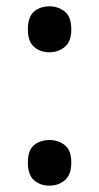

<svg xmlns="http://www.w3.org/2000/svg" viewBox="-20 -572 313 606"><path d="M68 -479Q68 -519 87.5 -535.5Q107 -552 136 -552Q164 -552 184.5 -535.5Q205 -519 205 -479Q205 -441 184.5 -424Q164 -407 136 -407Q107 -407 87.5 -424Q68 -441 68 -479ZM68 -59Q68 -98 87.5 -114Q107 -130 136 -130Q164 -130 184.5 -114Q205 -98 205 -59Q205 -20 184.5 -3Q164 14 136 14Q107 14 87.5 -3Q68 -20 68 -59Z"/></svg>

Font: Noto Sans Ethiopic Medium
Style: Regular
Weight: 500
Designer: Monotype Design Team
Foundry: Monotype Imaging Inc.
Version: Version 2.102; ttfautohint (v1.8.4.7-5d5b)